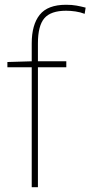

<svg xmlns="http://www.w3.org/2000/svg" viewBox="-20 -785 379 805"><path d="M258 -503H139V0H113V-503H11V-525L113 -528V-603Q113 -681 146.5 -723Q180 -765 257 -765Q282 -765 301 -761.5Q320 -758 339 -753L335 -727Q317 -734 296.5 -737Q276 -740 257 -740Q193 -740 166 -708.5Q139 -677 139 -603V-528H258Z"/></svg>

Font: Noto Sans Gujarati Thin
Style: Regular
Weight: 100
Designer: Jelle Bosma - Monotype Design Team, Universal Thirst
Foundry: Monotype Imaging Inc.
Version: Version 2.106; ttfautohint (v1.8.4.7-5d5b)